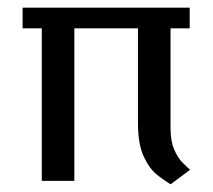

<svg xmlns="http://www.w3.org/2000/svg" viewBox="-20 -472 555 501"><path d="M425 9Q412 1 391.5 -14.5Q371 -30 355.5 -62.5Q340 -95 340 -152V-398H174V0H89V-398H39V-452H475V-398H425V-138Q425 -104 434.5 -82Q444 -60 456 -48Q468 -36 476 -29Z"/></svg>

Font: Belleza
Style: Regular
Weight: 400
Designer: Eduardo Rodriguez Tunni
Foundry: Eduardo Rodriguez Tunni
Version: Version 1.003; ttfautohint (v1.8.4.7-5d5b)